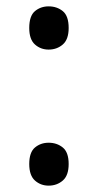

<svg xmlns="http://www.w3.org/2000/svg" viewBox="-20 -570 308 604"><path d="M72 -482Q72 -520 90 -535Q108 -550 133 -550Q159 -550 177.5 -535Q196 -520 196 -482Q196 -446 177.5 -430Q159 -414 133 -414Q108 -414 90 -430Q72 -446 72 -482ZM72 -54Q72 -91 90 -106Q108 -121 133 -121Q159 -121 177.5 -106Q196 -91 196 -54Q196 -18 177.5 -2Q159 14 133 14Q108 14 90 -2Q72 -18 72 -54Z"/></svg>

Font: Noto IKEA Latin
Style: Regular
Weight: 400
Designer: Monotype Design Team
Foundry: Monotype Imaging Inc.
Version: Version 1.0